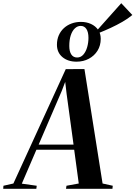

<svg xmlns="http://www.w3.org/2000/svg" viewBox="-96 -1177 845 1197"><path d="M-76 0 -74.5 -19 -12.5 -33 314 -746 430.5 -746.5 543.5 -33 607 -19 605 0H315.5L318.5 -19L395 -33L366.5 -243.5H131L40 -32L133 -19L130.5 0ZM145 -275.5H362.5L319.5 -590L310.5 -666.5L289 -610ZM381 -792.5Q327 -792.5 293 -821.2Q259 -850 259 -898Q259 -930.5 270.5 -956.8Q282 -983 302.5 -1001.8Q323 -1020.5 350.2 -1030.5Q377.5 -1040.5 408.5 -1040.5Q443.5 -1040.5 471.5 -1027.5Q499.5 -1014.5 515.8 -991Q532 -967.5 532 -935Q532 -893 512 -861Q492 -829 458 -810.8Q424 -792.5 381 -792.5ZM385 -818.5Q408 -818.5 423.8 -836.8Q439.5 -855 447.5 -883.2Q455.5 -911.5 455.5 -941Q455.5 -976.5 442.8 -996Q430 -1015.5 407 -1015.5Q387 -1015.5 370.8 -1000.2Q354.5 -985 345.2 -957Q336 -929 336 -890.5Q336 -856.5 348.5 -837.5Q361 -818.5 385 -818.5ZM520.5 -971.5 507 -985.5 660 -1157 729 -1083.5Q702 -1061 667.2 -1041Q632.5 -1021 594.8 -1003.5Q557 -986 520.5 -971.5Z"/></svg>

Font: Merriweather 144pt SemiBold
Style: Italic
Weight: 600
Italic angle: -7.8°
Version: Version 2.101